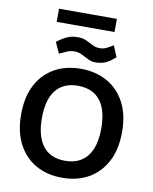

<svg xmlns="http://www.w3.org/2000/svg" viewBox="-100 -998 868 1092"><g transform="rotate(10 334.0 -452.0)"><path d="M333 -609Q420 -609 486 -572Q552 -535 589 -465Q626 -395 626 -295Q626 -195 589 -124.5Q552 -54 486.5 -17Q421 20 334 20Q248 20 182.5 -17Q117 -54 80 -124.5Q43 -195 43 -295Q43 -395 79.5 -465Q116 -535 181.5 -572Q247 -609 333 -609ZM334 -511Q250 -511 206.5 -456Q163 -401 163 -295Q163 -189 206.5 -133.5Q250 -78 334 -78Q418 -78 462 -133.5Q506 -189 506 -295Q506 -401 462.5 -456Q419 -511 334 -511ZM195 -672 166 -735Q199 -760 224.5 -771.5Q250 -783 286 -783Q314 -783 335.5 -773Q357 -763 375.5 -753Q394 -743 416 -743Q436 -743 451.5 -749.5Q467 -756 494 -773L521 -709Q493 -683 468.5 -671.5Q444 -660 408 -659Q385 -659 365 -669Q345 -679 324.5 -689.5Q304 -700 280 -700Q258 -700 241 -693Q224 -686 195 -672ZM151 -924H485V-848H151Z"/></g></svg>

Font: Podkova
Style: Bold
Weight: 700
Designer: Ilya Yudin
Foundry: Cyreal (www.cyreal.org)
Version: Version 2.102; ttfautohint (v1.8.1.43-b0c9)